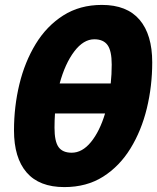

<svg xmlns="http://www.w3.org/2000/svg" viewBox="-20 -746 640 782"><path d="M242 16Q140 16 88.5 -43.5Q37 -103 37 -215Q37 -312 59 -403Q81 -494 125.5 -567Q170 -640 237.5 -683Q305 -726 395 -726Q497 -726 548.5 -665.5Q600 -605 600 -492Q600 -395 578 -304.5Q556 -214 511.5 -141.5Q467 -69 400 -26.5Q333 16 242 16ZM364 -586Q320 -586 282.5 -536.5Q245 -487 223 -406H431Q435 -443 435 -483Q435 -539 418 -562.5Q401 -586 364 -586ZM272 -124Q315 -124 350.5 -167.5Q386 -211 408 -284H204Q202 -256 202 -226Q202 -170 218.5 -147Q235 -124 272 -124Z"/></svg>

Font: Geist Mono ExtraBold
Style: Italic
Weight: 800
Italic angle: -12°
Monospace: yes
Designer: Basement.studio, Andrés Briganti, Mateo Zaragoza
Foundry: Basement.studio, Vercel, Andrés Briganti, Guido Ferreyra, Mateo Zaragoza
Version: Version 1.500; ttfautohint (v1.8.4.7-5d5b)